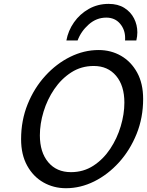

<svg xmlns="http://www.w3.org/2000/svg" viewBox="-20 -972 769 1004"><path d="M351.1 -71.8Q416.5 -71.8 468.3 -105.5Q520 -139.2 556.2 -193.6Q592.3 -248 611.3 -311.8Q630.4 -375.5 630.4 -435.5Q630.4 -523.9 587.2 -575.4Q543.9 -627 470.2 -627Q404.8 -627 352.8 -593.5Q300.8 -560.1 263.9 -505.9Q227.1 -451.7 207.8 -388.2Q188.5 -324.7 188.5 -264.2Q188.5 -175.8 232.2 -123.8Q275.9 -71.8 351.1 -71.8ZM728.5 -454.6Q728.5 -356.4 694.3 -271.7Q660.2 -187 602.3 -123Q544.4 -59.1 472.7 -23.4Q400.9 12.2 325.2 12.2Q260.3 12.2 207 -18.1Q153.8 -48.3 122.1 -105.7Q90.3 -163.1 90.3 -244.1Q90.3 -342.3 124.5 -427Q158.7 -511.7 216.8 -575.4Q274.9 -639.2 347.2 -674.8Q419.4 -710.4 495.6 -710.4Q560.1 -710.4 612.8 -680.2Q665.5 -649.9 697 -592.8Q728.5 -535.6 728.5 -454.6ZM692.9 -760.3H633.8Q634.3 -763.7 634.3 -766.8Q634.3 -770 634.3 -773.4Q634.3 -817.4 607.4 -848.6Q580.6 -879.9 535.6 -879.9Q484.4 -879.9 444.1 -844.2Q403.8 -808.6 385.7 -760.3H327.1Q336.4 -811.5 366.9 -855.2Q397.5 -898.9 444.3 -925.3Q491.2 -951.7 548.3 -951.7Q596.7 -951.7 630.1 -930.7Q663.6 -909.7 680.9 -875.7Q698.2 -841.8 698.2 -802.7Q698.2 -782.7 692.9 -760.3Z"/></svg>

Font: Andika
Style: Italic
Weight: 400
Italic angle: -14°
Designer: Victor Gaultney, Annie Olsen, Julie Remington, Don Collingsworth, Eric Hays, Becca Hirsbrunner
Foundry: SIL International
Version: Version 6.101